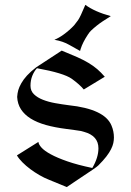

<svg xmlns="http://www.w3.org/2000/svg" viewBox="-20 -758 532 781"><path d="M251.5 2.9Q212.9 -13.2 180.2 -26.4Q160.2 -34.2 140.4 -45.7Q120.6 -57.1 103 -70.3Q85.4 -83.5 71.3 -97.7Q57.1 -111.8 48.8 -126L136.2 -180.7Q137.2 -170.4 148.9 -157.5Q160.6 -144.5 186.5 -130.4Q212.4 -116.2 253.7 -101.8Q294.9 -87.4 355.5 -74.7Q380.4 -117.2 380.4 -154.8Q380.4 -205.6 321.8 -221.7L309.6 -225.1Q298.3 -227.1 283.4 -229Q268.6 -231 250.5 -233.4Q203.6 -239.3 167 -249.5Q130.4 -259.8 105 -275.6Q79.6 -291.5 65.4 -313.2Q51.3 -335 49.8 -363.8Q50.8 -378.9 54.4 -391.6Q58.1 -404.3 66.7 -419.4Q75.2 -434.6 89.8 -450.7Q104.5 -466.8 127.4 -484.4L231 -552.2Q267.1 -537.6 293.5 -525.9Q319.8 -514.2 339.8 -502.2Q359.9 -490.2 375.5 -476.8Q391.1 -463.4 406.2 -445.8L320.8 -394Q303.7 -414.6 272 -437.5Q238.8 -460.9 130.4 -480.5L129.9 -480Q118.7 -467.8 111.3 -449.5Q104 -431.2 104 -409.2Q104 -388.2 118.2 -374.5Q132.3 -360.8 154.8 -352.1Q177.2 -343.3 204.8 -338.4Q232.4 -333.5 258.8 -330.1Q406.2 -314.5 433.6 -247.1Q443.4 -224.1 443.4 -198.7Q443.4 -187.5 440.9 -176Q438.5 -164.6 431.6 -150.9Q424.8 -137.2 412.4 -121.1Q399.9 -105 379.9 -85Q375 -80.1 357.9 -68.4ZM201.2 -596.2Q220.2 -604 238.3 -617.2Q263.7 -635.7 281.7 -655.3Q286.1 -660.2 297.4 -675.8Q306.2 -688 327.1 -738.3Q364.7 -710.4 430.7 -692.4L397.9 -671.4Q373.5 -655.3 350.1 -633.3Q344.7 -628.4 337.4 -617.2Q316.4 -585.4 308.1 -559.1Q305.7 -551.3 305.7 -550.8L262.2 -575.2Q236.3 -590.3 201.2 -596.2Z"/></svg>

Font: MedievalSharp
Style: Regular
Weight: 500
Version: Version 1.0